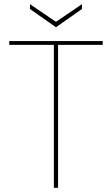

<svg xmlns="http://www.w3.org/2000/svg" viewBox="-20 -896 536 916"><path d="M237 0V-682H24V-700H470V-682H257V0ZM247 -766 123 -853V-876L247 -792L371 -876V-853Z"/></svg>

Font: DM Sans 28pt Thin
Style: Regular
Weight: 250
Version: Version 4.004;gftools[0.9.30]